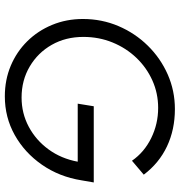

<svg xmlns="http://www.w3.org/2000/svg" viewBox="6 -756 761 814"><g transform="rotate(90 387.0 -349.5)"><path d="M389 11Q319 11 259.5 -14Q200 -39 155.5 -84Q111 -129 86 -189.5Q61 -250 61 -320Q61 -400 91 -470.5Q121 -541 174 -595Q227 -649 296 -679.5Q365 -710 443 -710Q530 -710 601 -676.5Q672 -643 721 -578L662 -528Q626 -580 566 -609.5Q506 -639 438 -639Q376 -639 321.5 -614.5Q267 -590 225.5 -546.5Q184 -503 160.5 -445.5Q137 -388 137 -322Q137 -247 170.5 -188Q204 -129 262.5 -94.5Q321 -60 394 -60Q461 -60 518 -90.5Q575 -121 614 -174.5Q653 -228 666 -298H420L431 -366H754L745 -314Q730 -220 679 -146.5Q628 -73 553 -31Q478 11 389 11Z"/></g></svg>

Font: Red Hat Display VF
Style: Italic
Weight: 300
Italic angle: -12°
Designer: Pentagram, MCKL
Foundry: Pentagram, MCKL
Version: Version 1.010